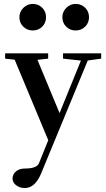

<svg xmlns="http://www.w3.org/2000/svg" viewBox="-20 -698 538 971"><path d="M145.5 -543.9Q117.2 -543.9 97.7 -563.2Q78.1 -582.5 78.1 -610.8Q78.1 -638.2 98.1 -658.2Q118.2 -678.2 145.5 -678.2Q173.8 -678.2 193.4 -658.9Q212.9 -639.6 212.9 -610.8Q212.9 -582.5 193.6 -563.2Q174.3 -543.9 145.5 -543.9ZM362.3 -543.9Q334 -543.9 314.7 -563.2Q295.4 -582.5 295.4 -610.8Q295.4 -638.2 315.2 -658.2Q335 -678.2 362.3 -678.2Q391.1 -678.2 410.6 -658.9Q430.2 -639.6 430.2 -610.8Q430.2 -582.5 410.6 -563.2Q391.1 -543.9 362.3 -543.9ZM105.5 252.9Q80.1 252.9 61.8 239Q43.5 225.1 43.5 205.1Q43.5 183.6 60.8 168.9Q78.1 154.3 105.5 154.3Q166 154.3 176.8 127.9L224.1 11.2L54.2 -396L5.9 -401.4V-428.2H223.6V-401.4L169.4 -395.5L281.2 -126L389.2 -391.6L298.8 -401.4V-428.2H491.7V-401.4L423.8 -392.1L188 179.2Q157.2 252.9 105.5 252.9Z"/></svg>

Font: Elstob 14pt SemiBold
Style: Regular
Weight: 600
Designer: Peter S. Baker
Version: Version 1.015